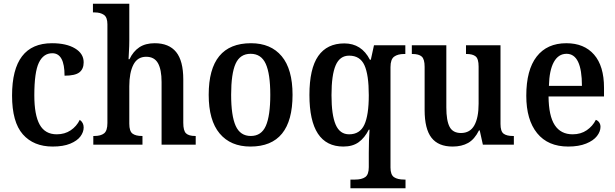

<svg xmlns="http://www.w3.org/2000/svg" viewBox="-20 -780 3317 1035"><path d="M45 -265Q45 -547 260 -547Q338 -547 384.5 -519Q431 -491 431 -444Q431 -408 408 -390Q385 -372 328 -372Q328 -493 262 -493Q214 -493 189.5 -442Q165 -391 165 -266Q165 -160 194 -108Q223 -56 286 -56Q329 -56 361 -77.5Q393 -99 410 -134Q431 -119 431 -93Q431 -68 413.5 -44.5Q396 -21 358.5 -5.5Q321 10 264 10Q161 10 103 -56Q45 -122 45 -265Z M483 -47H489Q523 -47 541 -61Q559 -75 559 -117V-649Q559 -687 540 -700Q521 -713 491 -713H481V-760H677V-560Q677 -533 675 -500.5Q673 -468 673 -461H678Q698 -503 731 -525Q764 -547 814 -547Q891 -547 929.5 -499.5Q968 -452 968 -352V-118Q968 -75 983 -61Q998 -47 1032 -47H1035V0H851V-338Q851 -405 831.5 -439.5Q812 -474 768 -474Q721 -474 699 -431Q677 -388 677 -315V-113Q677 -73 694 -60Q711 -47 745 -47H748V0H483Z M1105 -269Q1105 -547 1333 -547Q1440 -547 1498.5 -477Q1557 -407 1557 -269Q1557 10 1330 10Q1223 10 1164 -60.5Q1105 -131 1105 -269ZM1437 -269Q1437 -382 1412.5 -436Q1388 -490 1331 -490Q1274 -490 1250 -436.5Q1226 -383 1226 -269Q1226 -156 1250.5 -101.5Q1275 -47 1332 -47Q1389 -47 1413 -101.5Q1437 -156 1437 -269Z M1869 188H1894Q1930 188 1949 174.5Q1968 161 1968 121V44Q1968 -23 1972 -81H1968Q1946 -37 1913.5 -13.5Q1881 10 1831 10Q1648 10 1648 -268Q1648 -410 1695.5 -478Q1743 -546 1836 -546Q1929 -546 1974 -458H1979L1996 -536H2165V-489H2159Q2124 -489 2104.5 -474.5Q2085 -460 2085 -418V123Q2085 162 2104 175Q2123 188 2159 188H2166V235H1869ZM1968 -267Q1968 -377 1944.5 -428.5Q1921 -480 1862 -480Q1812 -480 1789.5 -428Q1767 -376 1767 -267Q1767 -160 1789.5 -108Q1812 -56 1862 -56Q1920 -56 1944 -107.5Q1968 -159 1968 -267Z M2269 -187V-420Q2269 -461 2253.5 -475Q2238 -489 2203 -489H2200V-536H2386V-201Q2386 -130 2403.5 -96.5Q2421 -63 2465 -63Q2514 -63 2537 -104.5Q2560 -146 2560 -221V-421Q2560 -463 2544 -476Q2528 -489 2495 -489H2492V-536H2678V-112Q2678 -72 2694.5 -59.5Q2711 -47 2744 -47H2750V0H2583L2566 -77H2562Q2538 -29 2503.5 -9.5Q2469 10 2420 10Q2343 10 2306 -37.5Q2269 -85 2269 -187Z M2817 -264Q2817 -403 2873 -475Q2929 -547 3033 -547Q3129 -547 3182.5 -485.5Q3236 -424 3236 -307V-260H2937Q2938 -155 2970.5 -105.5Q3003 -56 3067 -56Q3111 -56 3143 -78Q3175 -100 3192 -134Q3203 -130 3210 -120Q3217 -110 3217 -96Q3217 -71 3198 -46.5Q3179 -22 3139.5 -6Q3100 10 3043 10Q2934 10 2875.5 -62Q2817 -134 2817 -264ZM3117 -317Q3117 -490 3034 -490Q2990 -490 2965.5 -445.5Q2941 -401 2939 -317Z"/></svg>

Font: Noto Serif NarrowSemiBold
Style: Regular
Weight: 600
Width: 4
Designer: Monotype Design Team
Foundry: Monotype Imaging Inc.
Version: Version 1.001